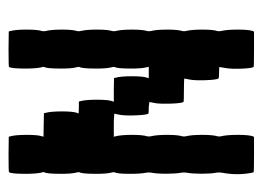

<svg xmlns="http://www.w3.org/2000/svg" viewBox="-104 -486 623 456"><g transform="rotate(90 208.0 -258.5)"><path d="M54.2 -546.9 55.7 -549.8H97.2Q138.7 -549.8 139.6 -548.8Q142.6 -543.9 143.6 -520Q144.5 -496.1 142.1 -482.4Q141.6 -480 141.4 -478Q141.1 -476.1 140.9 -474.9Q140.6 -473.6 140.4 -472.4Q140.1 -471.2 140.1 -470.5Q140.1 -469.7 140.1 -469.2Q140.1 -468.8 139.6 -468.3V-467.8Q138.7 -466.8 152.8 -466.8Q165.5 -466.8 167 -465.3Q169.9 -460.4 170.9 -436.8Q171.9 -413.1 169.9 -399.4Q167.5 -385.3 167 -384.3L170.4 -383.8Q173.8 -383.8 180.4 -383.5Q187 -383.3 194.3 -383.3Q221.7 -383.3 222.7 -382.3Q225.6 -377.4 226.6 -353.5Q227.5 -329.6 225.6 -315.9Q223.1 -302.2 222.7 -301.3L234.4 -299.8H235.8Q249.5 -299.8 250.5 -298.8Q253.4 -293.9 254.4 -270Q255.4 -246.1 253.4 -232.4Q251 -218.8 250.5 -217.8H253.9Q257.3 -217.3 263.7 -217Q270 -216.8 277.3 -216.8H305.2L304.2 -221.2Q300.8 -234.4 300.8 -260Q300.8 -285.6 304.2 -295.9Q305.2 -299.8 304.2 -304.7Q300.8 -317.9 300.8 -343.5Q300.8 -369.1 304.2 -379.4Q305.2 -383.3 304.2 -387.7Q300.8 -400.9 300.8 -426.8Q300.8 -452.6 304.2 -462.9Q305.2 -466.8 304.2 -471.2Q300.8 -484.9 300.8 -511.2Q300.8 -537.6 304.2 -546.9L305.7 -549.8H347.2Q388.7 -549.8 389.6 -548.8Q390.1 -548.3 391.1 -543Q397.5 -509.3 390.6 -473.1Q389.6 -466.3 390.6 -460.4Q393.1 -447.8 393.1 -425Q393.1 -402.3 390.6 -389.6Q389.6 -383.3 390.6 -377Q393.1 -364.3 393.1 -341.3Q393.1 -318.4 390.6 -306.2Q389.6 -299.8 390.6 -293.9Q393.6 -279.8 393.3 -251.7Q393.1 -223.6 389.6 -218.3Q389.2 -217.8 389.4 -216.1Q389.6 -214.4 390.1 -212.4Q393.6 -200.7 393.3 -170.7Q393.1 -140.6 389.6 -134.8Q389.2 -134.3 389.4 -132.6Q389.6 -130.9 390.1 -128.9Q393.6 -117.2 393.3 -87.2Q393.1 -57.1 389.6 -51.3Q388.7 -50.3 390.1 -45.9Q393.6 -33.2 393.3 -2.4Q393.1 28.3 389.2 32.2Q388.2 33.2 346.7 33.2L305.2 32.7L304.2 28.8Q300.8 16.6 300.8 -10Q300.8 -36.6 304.2 -46.4L305.2 -49.8L277.3 -50.3L249.5 -50.8L248.5 -54.7Q245.1 -67.4 245.1 -93.5Q245.1 -119.6 248.5 -129.4L250 -133.3L235.8 -133.8H221.7L220.7 -137.7Q217.3 -150.4 217.3 -176.5Q217.3 -202.6 220.7 -212.9L222.2 -216.8H194.3L166 -217.3L165 -221.2Q161.6 -233.4 161.6 -259.8Q161.6 -286.1 165 -295.9L166.5 -299.8H152.8H139.2L140.1 -295.4Q143.6 -283.7 143.3 -253.9Q143.1 -224.1 139.6 -218.3Q139.2 -217.8 139.4 -216.1Q139.6 -214.4 140.1 -212.4Q143.6 -200.7 143.3 -170.7Q143.1 -140.6 139.6 -134.8Q139.2 -134.3 139.4 -132.6Q139.6 -130.9 140.1 -128.9Q143.6 -117.2 143.3 -87.2Q143.1 -57.1 139.6 -51.3Q138.7 -50.3 140.1 -45.9Q143.6 -33.2 143.3 -2.4Q143.1 28.3 139.2 32.2Q138.2 33.2 96.7 33.2L55.2 32.7L54.2 28.8Q50.8 16.6 50.8 -9.8Q50.8 -36.1 54.2 -45.9Q55.2 -49.8 54.2 -54.7Q50.8 -67.9 50.8 -93.5Q50.8 -119.1 54.2 -129.4Q55.2 -133.3 54.2 -137.7Q50.8 -150.9 50.8 -176.8Q50.8 -202.6 54.2 -212.9Q55.2 -216.8 54.2 -221.2Q50.8 -234.4 50.8 -260Q50.8 -285.6 54.2 -295.9Q55.2 -299.8 54.2 -304.7Q50.8 -317.9 50.8 -343.5Q50.8 -369.1 54.2 -379.4Q55.2 -383.3 54.2 -387.7Q50.8 -400.9 50.8 -426.8Q50.8 -452.6 54.2 -462.9Q55.2 -466.8 54.2 -471.2Q50.8 -484.9 50.8 -511.2Q50.8 -537.6 54.2 -546.9Z"/></g></svg>

Font: VT323
Style: Regular
Weight: 400
Monospace: yes
Version: Version 001.002